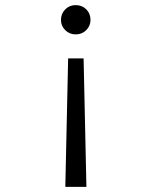

<svg xmlns="http://www.w3.org/2000/svg" viewBox="-20 -731 610 751"><path d="M276 -711Q301 -711 317.5 -694.5Q334 -678 334 -653Q334 -629.5 317.2 -613Q300.5 -596.5 276 -596.5Q252 -596.5 235.2 -613Q218.5 -629.5 218.5 -653Q218.5 -677.5 235 -694.2Q251.5 -711 276 -711ZM307 -502.5 318 0H235.5L246.5 -502.5Z"/></svg>

Font: League Mono Narrow Light
Style: Regular
Weight: 300
Width: 3
Designer: Tyler Finck
Foundry: The League of Moveable Type / Tyler Finck
Version: Version 2.210